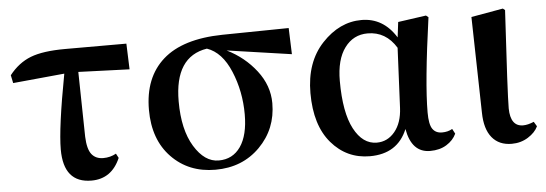

<svg xmlns="http://www.w3.org/2000/svg" viewBox="-42 -667 2267 797"><g transform="rotate(-5 1091.5 -268.0)"><path d="M294.9 -438.5 299.8 -168Q301.8 -116.2 318.8 -94.7Q335.9 -73.2 367.2 -73.2Q396.5 -73.2 420.9 -86.9L430.7 -68.4Q394.5 15.6 310.5 15.6Q194.3 15.6 194.3 -124Q194.3 -212.9 236.3 -436.5L21.5 -416L14.6 -449.2Q52.7 -498 104.5 -518.1Q156.2 -538.1 249 -538.1H503.9L507.8 -430.7Z M967.8 -203.1Q967.8 -298.8 932.6 -382.8Q897.5 -466.8 835 -488.3Q699.2 -466.8 699.2 -280.3Q699.2 -162.1 742.2 -91.8Q785.2 -21.5 843.8 -21.5Q902.3 -21.5 935.1 -68.8Q967.8 -116.2 967.8 -203.1ZM1184.6 -434.6 916 -473.6Q989.3 -437.5 1037.6 -375Q1085.9 -312.5 1085.9 -239.3Q1085.9 -131.8 1012.7 -58.1Q939.5 15.6 827.1 15.6Q715.8 15.6 644.5 -58.1Q573.2 -131.8 573.2 -255.9Q573.2 -390.6 655.8 -463.9Q738.3 -537.1 903.3 -540L1180.7 -543.9Z M1612.3 -173.8 1624 -422.9Q1581.1 -493.2 1504.9 -493.2Q1445.3 -493.2 1409.2 -444.3Q1373 -395.5 1373 -306.6Q1373 -174.8 1409.2 -106.4Q1445.3 -38.1 1503.9 -38.1Q1548.8 -38.1 1579.1 -74.7Q1609.4 -111.3 1612.3 -173.8ZM1820.3 -67.4 1831.1 -46.9Q1818.4 -19.5 1790 -2Q1761.7 15.6 1721.7 15.6Q1644.5 15.6 1627 -84Q1585.9 15.6 1470.7 15.6Q1374 15.6 1310.5 -58.6Q1247.1 -132.8 1247.1 -266.6Q1247.1 -395.5 1319.8 -473.1Q1392.6 -550.8 1484.4 -550.8Q1575.2 -550.8 1627.9 -465.8L1635.7 -529.3L1752.9 -545.9L1762.7 -538.1Q1724.6 -266.6 1724.6 -144.5Q1724.6 -94.7 1737.8 -75.7Q1751 -56.6 1777.3 -56.6Q1801.8 -56.6 1820.3 -67.4Z M2061.5 15.6Q2008.8 15.6 1979.5 -20Q1950.2 -55.7 1949.2 -124L1940.4 -523.4L2073.2 -546.9L2082 -540Q2061.5 -192.4 2061.5 -131.8Q2062.5 -56.6 2115.2 -56.6Q2134.8 -56.6 2160.2 -67.4L2171.9 -47.9Q2160.2 -22.5 2129.9 -3.4Q2099.6 15.6 2061.5 15.6Z"/></g></svg>

Font: Bpmf Zihi Serif Bold
Style: Bold
Weight: 700
Foundry: But Ko
Version: Version 1.320